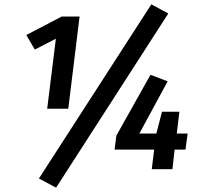

<svg xmlns="http://www.w3.org/2000/svg" viewBox="-20 -778 938 883"><path d="M238 85 159 43 676 -758 754 -716ZM197 -278 237 -600 140 -550 101 -617 264 -702H346L294 -278ZM783 -90 773 0H678L689 -90H507L515 -154L672 -434L751 -404L621 -164H699L725 -264H805L793 -164H843L833 -90Z"/></svg>

Font: Xgbmvzvtohvqztyvzapvmeyoton
Style: Regular
Weight: 500
Italic angle: -8°
Designer: Carrois Corporate & Edenspiekermann
Foundry: Carrois Corporate GbR & Edenspiekermann AG
Version: Version 2.001